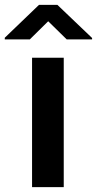

<svg xmlns="http://www.w3.org/2000/svg" viewBox="-63 -764 396 784"><path d="M197.3 -528.3V0H67.9V-528.3ZM171.4 -744.1 313 -608.9V-603H209.5L133.8 -677.2L58.6 -603H-43.5V-609.9L96.2 -744.1Z"/></svg>

Font: Roboto SemiBold
Style: Regular
Weight: 600
Designer: Christian Robertson
Foundry: Google
Version: Version 3.009; 2024